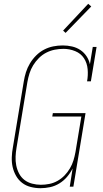

<svg xmlns="http://www.w3.org/2000/svg" viewBox="-20 -982 540 1010"><path d="M193 8Q167 8 141.5 1.5Q116 -5 96.5 -20Q77 -35 64.5 -57Q52 -79 46.5 -103.5Q41 -128 42 -155Q43 -182 48 -208L105 -553Q109 -578 116.5 -602Q124 -626 137.5 -648.5Q151 -671 170 -690Q189 -709 212 -721Q235 -733 260 -738Q285 -743 310 -743Q335 -743 359 -737.5Q383 -732 402.5 -719Q422 -706 435 -686.5Q448 -667 453 -644L468 -735H488L458 -554H438Q444 -586 441 -618.5Q438 -651 421.5 -676Q405 -701 375.5 -713Q346 -725 314 -725Q291 -725 268 -720.5Q245 -716 223.5 -705Q202 -694 184.5 -676.5Q167 -659 154.5 -638.5Q142 -618 135 -595.5Q128 -573 124 -550L67 -205Q63 -182 62 -158Q61 -134 65.5 -111.5Q70 -89 80.5 -69Q91 -49 108.5 -35.5Q126 -22 149 -16Q172 -10 195 -10Q217 -10 239.5 -14.5Q262 -19 282.5 -30.5Q303 -42 319.5 -59Q336 -76 348 -96.5Q360 -117 366.5 -138.5Q373 -160 377 -182L408 -369H255L258 -387H430L366 0H347L362 -96Q350 -72 332.5 -51.5Q315 -31 292 -17Q269 -3 243.5 2.5Q218 8 193 8ZM325 -809 312 -821 444 -962 460 -948Z"/></svg>

Font: Iosevka Curly Slab ThObl
Style: Regular
Weight: 100
Italic angle: -9°
Monospace: yes
Designer: Belleve Invis
Foundry: Belleve Invis
Version: Version 11.0.0; ttfautohint (v1.8.3)